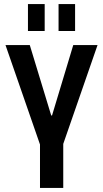

<svg xmlns="http://www.w3.org/2000/svg" viewBox="-20 -921 505 941"><path d="M7 -700H126L231 -355H235L339 -700H458L288 -210H177ZM176 -258H290V0H176ZM199 -901V-769H117V-901ZM348 -901V-769H267V-901Z"/></svg>

Font: Pathway Extreme Condensed SemiBold
Style: Regular
Weight: 600
Width: 3
Version: Version 1.001;gftools[0.9.26]